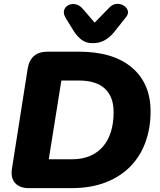

<svg xmlns="http://www.w3.org/2000/svg" viewBox="-20 -972 826 992"><path d="M129 0Q81 0 57.5 -27Q34 -54 42 -102L123 -617Q130 -661 156 -683Q182 -705 226 -705H387Q565 -705 661.5 -623Q758 -541 758 -396Q758 -311 732 -238.5Q706 -166 654 -112.5Q602 -59 525.5 -29.5Q449 0 349 0ZM232 -149H351Q405 -149 445.5 -166.5Q486 -184 513 -216Q540 -248 553.5 -292.5Q567 -337 567 -393Q567 -472 522 -514Q477 -556 387 -556H297ZM459 -749Q426 -749 403.5 -765Q381 -781 362 -810L320 -878Q306 -901 311 -918.5Q316 -936 332.5 -945Q349 -954 370 -950Q391 -946 409 -925L469 -855L546 -934Q563 -951 583.5 -952Q604 -953 620 -942.5Q636 -932 640.5 -916Q645 -900 630 -882L567 -803Q544 -776 518 -762.5Q492 -749 459 -749Z"/></svg>

Font: Nunito ExtraLight Black
Style: Italic
Weight: 900
Italic angle: -9°
Version: Version 3.602